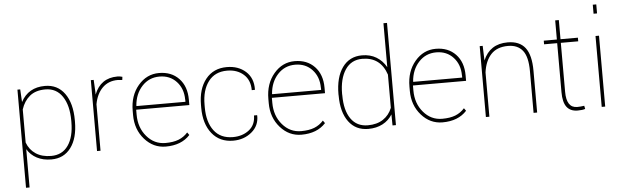

<svg xmlns="http://www.w3.org/2000/svg" viewBox="-53 -883 4163 1283"><g transform="rotate(-5 2029.0 -241.5)"><path d="M439 -217.8V-209Q439 -98.1 391.6 -34.4Q344.2 29.3 260.7 29.3Q205.1 29.3 163.6 7.6Q122.1 -14.2 98.6 -53.7V203.1H74.7V-455.1H93.3L98.1 -370.1Q147.9 -463.9 259.8 -463.9Q343.8 -463.9 391.4 -397.9Q439 -332 439 -217.8ZM415 -208.5V-217.8Q415 -319.8 374.5 -380.1Q334 -440.4 260.3 -440.4Q194.8 -440.4 155.5 -408Q116.2 -375.5 98.6 -320.3V-98.1Q116.7 -48.8 158.2 -21.5Q199.7 5.9 261.2 5.9Q335.4 5.9 375.2 -51.3Q415 -108.4 415 -208.5Z M592.3 0H568.8V-475.6H587.9L592.3 -393.1V-376.5Q634.3 -484.4 747.6 -484.4Q764.2 -484.4 780.8 -479.5L778.3 -458.5L747.6 -460.9Q685.1 -460.9 645 -420.9Q605 -380.9 592.3 -311.5Z M1186 -291H1185.5Q1185.5 -364.3 1141.6 -411.9Q1097.7 -459.5 1027.3 -459.5Q957 -459.5 910.2 -408.7Q863.3 -357.9 856.9 -278.8L858.4 -276.4H1186ZM1029.3 10.3Q946.3 10.3 887.9 -55.7Q829.6 -121.6 829.6 -218.8V-247.1Q829.6 -349.1 886.5 -416.3Q943.4 -483.4 1026.4 -483.4Q1109.4 -483.4 1159.7 -430.7Q1210 -377.9 1210 -289.1V-252.4H853.5V-218.8Q853.5 -131.8 904.1 -72.8Q954.6 -13.7 1029.3 -13.7Q1082 -13.7 1117.9 -27.8Q1153.8 -42 1179.7 -71.3L1192.4 -53.2Q1134.8 10.3 1029.3 10.3Z M1311.5 -227.5Q1311.5 -129.4 1355.2 -71.5Q1398.9 -13.7 1481.9 -13.7Q1546.4 -13.7 1590.3 -48.1Q1634.3 -82.5 1634.3 -145.5H1654.8L1655.8 -142.6Q1657.2 -74.7 1605.7 -32.2Q1554.2 10.3 1481.9 10.3Q1391.6 10.3 1339.6 -54.4Q1287.6 -119.1 1287.6 -227.5V-246.1Q1287.6 -354 1339.4 -418.7Q1391.1 -483.4 1481 -483.4Q1558.1 -483.4 1607.7 -439Q1657.2 -394.5 1655.8 -317.9L1654.8 -315.4H1634.3Q1634.3 -383.3 1591.1 -421.4Q1547.9 -459.5 1481 -459.5Q1399.4 -459.5 1355.5 -401.4Q1311.5 -343.3 1311.5 -246.1Z M2096.2 -291H2095.7Q2095.7 -364.3 2051.8 -411.9Q2007.8 -459.5 1937.5 -459.5Q1867.2 -459.5 1820.3 -408.7Q1773.4 -357.9 1767.1 -278.8L1768.6 -276.4H2096.2ZM1939.5 10.3Q1856.4 10.3 1798.1 -55.7Q1739.7 -121.6 1739.7 -218.8V-247.1Q1739.7 -349.1 1796.6 -416.3Q1853.5 -483.4 1936.5 -483.4Q2019.5 -483.4 2069.8 -430.7Q2120.1 -377.9 2120.1 -289.1V-252.4H1763.7V-218.8Q1763.7 -131.8 1814.2 -72.8Q1864.7 -13.7 1939.5 -13.7Q1992.2 -13.7 2028.1 -27.8Q2064 -42 2089.8 -71.3L2102.5 -53.2Q2044.9 10.3 1939.5 10.3Z M2388.2 -482.9Q2442.9 -482.9 2483.9 -458.3Q2524.9 -433.6 2549.8 -389.2V-684.1H2573.7V1.5H2550.8L2549.8 -72.3Q2525.9 -33.2 2484.4 -11.2Q2442.9 10.7 2387.7 10.7Q2303.7 10.7 2256.6 -53Q2209.5 -116.7 2209.5 -228L2209 -236.8Q2209 -351.1 2256.3 -417Q2303.7 -482.9 2388.2 -482.9ZM2387.2 -13.7Q2448.2 -13.7 2489.5 -41Q2530.8 -68.4 2549.8 -116.7V-339.4Q2509.8 -459.5 2387.7 -459.5Q2313.5 -459.5 2273.4 -399.4Q2233.4 -339.4 2233.4 -237.3L2233.9 -228Q2233.9 -127.4 2273.4 -70.6Q2313 -13.7 2387.2 -13.7Z M3042.5 -291H3042Q3042 -364.3 2998 -411.9Q2954.1 -459.5 2883.8 -459.5Q2813.5 -459.5 2766.6 -408.7Q2719.7 -357.9 2713.4 -278.8L2714.8 -276.4H3042.5ZM2885.7 10.3Q2802.7 10.3 2744.4 -55.7Q2686 -121.6 2686 -218.8V-247.1Q2686 -349.1 2742.9 -416.3Q2799.8 -483.4 2882.8 -483.4Q2965.8 -483.4 3016.1 -430.7Q3066.4 -377.9 3066.4 -289.1V-252.4H2710V-218.8Q2710 -131.8 2760.5 -72.8Q2811 -13.7 2885.7 -13.7Q2938.5 -13.7 2974.4 -27.8Q3010.3 -42 3036.1 -71.3L3048.8 -53.2Q2991.2 10.3 2885.7 10.3Z M3177.2 -475.6H3197.3L3200.7 -377.4Q3245.6 -484.4 3365.2 -484.4Q3444.3 -484.4 3482.7 -435.1Q3521 -385.7 3521 -279.8V0H3497.1V-280.8Q3497.1 -376.5 3463.4 -418.5Q3429.7 -460.4 3365.7 -460.4Q3291.5 -460.4 3251.2 -417Q3210.9 -373.5 3200.7 -296.9V0H3177.2Z M3694.8 -603H3719.2V-474.6H3835.9V-450.2H3719.2V-121.6Q3719.2 -13.7 3791 -13.7Q3812.5 -13.7 3838.4 -17.6L3842.8 3.9Q3824.7 10.3 3792.5 10.3Q3743.7 10.3 3719.2 -21.5Q3694.8 -53.2 3694.8 -121.6V-450.2H3606.9V-474.6H3694.8Z M3977.5 -475.6V0H3954.1V-475.6ZM3977.5 -685.5V-625H3954.1V-685.5Z"/></g></svg>

Font: Yantramanav Thin
Style: Regular
Weight: 250
Version: Version 1.001;PS 1.0;hotconv 1.0.72;makeotf.lib2.5.5900; ttf